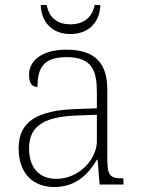

<svg xmlns="http://www.w3.org/2000/svg" viewBox="-20 -743 567 773"><path d="M263 -606C339 -606 382 -655 384 -723H361C351 -669 312 -645 263 -645C214 -645 178 -669 168 -723H144C146 -655 189 -606 263 -606ZM199 10C294 10 343 -54 370 -100H373L381 0H477V-25H471C419 -25 412 -40 412 -111V-383C412 -485 366 -543 248 -543C137 -543 97 -490 97 -443C97 -408 108 -393 131 -393C131 -467 153 -513 248 -513C354 -513 370 -454 370 -371V-307L287 -304C128 -299 55 -252 55 -147C55 -39 118 10 199 10ZM207 -23C129 -23 97 -78 97 -145C97 -225 142 -273 289 -278L370 -281V-174C370 -104 300 -23 207 -23Z"/></svg>

Font: Noto Serif Devanagari ExtraLight
Style: Regular
Weight: 200
Designer: Universal Thirst, Indian Type Foundry and the Monotype Design Team
Foundry: Monotype Imaging Inc.
Version: Version 2.004